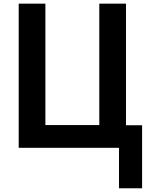

<svg xmlns="http://www.w3.org/2000/svg" viewBox="-20 -806 819 1047"><path d="M82 0V-786.1H227.5V-124H521.5V-786.1H667V-123H754.9V220.7H628.9V0Z"/></svg>

Font: Gothic A1 ExtraBold
Style: Regular
Weight: 800
Designer: HanYang I&C Co.,Ltd.
Foundry: HanYang I&C Co.,Ltd.
Version: Version 2.50